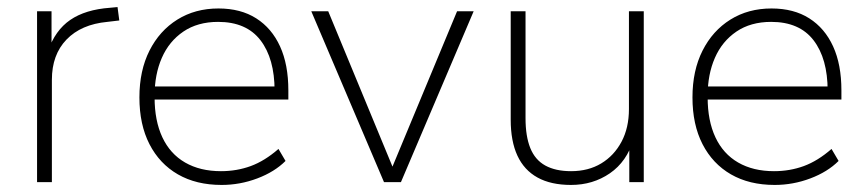

<svg xmlns="http://www.w3.org/2000/svg" viewBox="-20 -516 2452 544"><path d="M85 0V-484H126V-371H116Q136 -430 179 -459.5Q222 -489 292 -494L313 -496L318 -458L284 -454Q210 -447 168.5 -404Q127 -361 127 -290V0Z M608 8Q536 8 484 -22Q432 -52 403.5 -107.5Q375 -163 375 -240Q375 -316 403.5 -372.5Q432 -429 482.5 -460.5Q533 -492 599 -492Q662 -492 706 -464Q750 -436 773.5 -384.5Q797 -333 797 -260V-234H402V-271H775L758 -259Q758 -350 718 -402Q678 -454 598 -454Q540 -454 499.5 -426.5Q459 -399 438.5 -352Q418 -305 418 -245V-240Q418 -174 440 -127Q462 -80 504.5 -55.5Q547 -31 606 -31Q651 -31 690.5 -45.5Q730 -60 769 -94L789 -60Q758 -29 709 -10.5Q660 8 608 8Z M1068 0 862 -484H910L1104 -15H1080L1275 -484H1322L1116 0Z M1598 8Q1541 8 1503 -13Q1465 -34 1446 -75Q1427 -116 1427 -177V-484H1469V-181Q1469 -130 1482.5 -96.5Q1496 -63 1525 -47Q1554 -31 1598 -31Q1647 -31 1683.5 -53Q1720 -75 1741 -114.5Q1762 -154 1762 -207V-484H1804V0H1763V-121H1775Q1756 -58 1708 -25Q1660 8 1598 8Z M2175 8Q2103 8 2051 -22Q1999 -52 1970.5 -107.5Q1942 -163 1942 -240Q1942 -316 1970.5 -372.5Q1999 -429 2049.5 -460.5Q2100 -492 2166 -492Q2229 -492 2273 -464Q2317 -436 2340.5 -384.5Q2364 -333 2364 -260V-234H1969V-271H2342L2325 -259Q2325 -350 2285 -402Q2245 -454 2165 -454Q2107 -454 2066.5 -426.5Q2026 -399 2005.5 -352Q1985 -305 1985 -245V-240Q1985 -174 2007 -127Q2029 -80 2071.5 -55.5Q2114 -31 2173 -31Q2218 -31 2257.5 -45.5Q2297 -60 2336 -94L2356 -60Q2325 -29 2276 -10.5Q2227 8 2175 8Z"/></svg>

Font: Nunito Sans 12pt ExtraLight
Style: Regular
Weight: 200
Designer: Vernon Adams
Foundry: Vernon Adams
Version: Version 3.101;gftools[0.9.27]